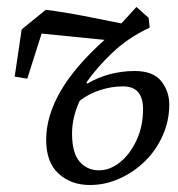

<svg xmlns="http://www.w3.org/2000/svg" viewBox="-20 -516 509 549"><path d="M186 -134Q186 -79 207.5 -54Q229 -29 263 -29Q294 -29 322.5 -51.5Q351 -74 370 -114Q389 -154 389 -204Q389 -269 332 -269Q299 -269 266.5 -258.5Q234 -248 208 -228Q186 -181 186 -134ZM237 13Q183 13 147.5 -19.5Q112 -52 112 -116Q112 -184 153 -255Q194 -326 279 -402L99 -420L58 -291L22 -297L42 -432L111 -488Q165 -481 219 -470.5Q273 -460 327 -449L370 -496L405 -465L408 -437Q346 -408 301 -365Q256 -322 227 -280L230 -277Q260 -295 295 -304Q330 -313 365 -313Q418 -313 441 -284Q464 -255 464 -217Q464 -171 445.5 -129Q427 -87 395 -55.5Q363 -24 322 -5.5Q281 13 237 13Z"/></svg>

Font: Source Serif Pro
Style: Italic
Weight: 400
Italic angle: -12°
Designer: Frank Grießhammer
Foundry: Adobe Systems Incorporated
Version: Version 3.001;hotconv 1.0.111;makeotfexe 2.5.65597